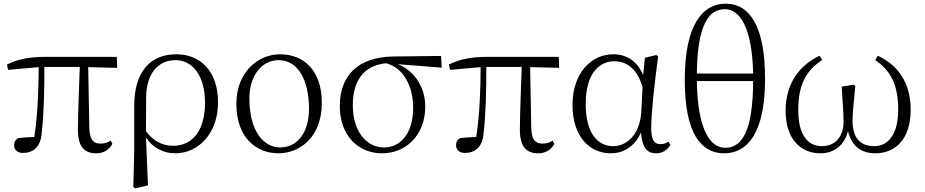

<svg xmlns="http://www.w3.org/2000/svg" viewBox="-20 -822 5044 1047"><path d="M505 14C545 14 575 -5 593 -37L584 -55C568 -45 553 -39 528 -39C490 -39 469 -58 467 -125L461 -456L619 -452L617 -512H232C139 -512 76 -499 18 -470L24 -441L191 -456C190 -335 187 -208 167 -75C132 -74 104 -72 79 -69C64 -60 57 -49 57 -30C57 -6 74 12 105 12C161 12 201 -21 207 -93C220 -208 222 -335 222 -457H415C411 -329 405 -204 405 -113C405 -20 442 14 505 14Z M707 198 718 205 787 189 776 -72C813 -16 871 14 936 14C1061 14 1169 -94 1169 -263C1169 -434 1073 -526 941 -526C801 -526 712 -432 712 -246V0ZM776 -107 777 -292C778 -418 840 -494 937 -494C1028 -494 1098 -412 1098 -262C1098 -114 1033 -27 924 -27C861 -27 812 -57 776 -107Z M1499 14C1613 14 1735 -73 1735 -261C1735 -435 1639 -526 1507 -526C1393 -526 1269 -435 1269 -256C1269 -68 1380 14 1499 14ZM1507 -18C1421 -18 1340 -102 1340 -285C1340 -408 1406 -494 1500 -494C1603 -494 1665 -389 1665 -227C1665 -109 1609 -18 1507 -18Z M2064 14C2189 14 2299 -80 2299 -242C2299 -346 2240 -436 2150 -472L2389 -453L2385 -517L2129 -514C1928 -512 1833 -407 1833 -243C1833 -84 1932 14 2064 14ZM2085 -477C2182 -453 2233 -349 2233 -234C2233 -95 2165 -18 2074 -18C1979 -18 1904 -104 1904 -249C1904 -380 1962 -465 2085 -477Z M2915 14C2955 14 2985 -5 3003 -37L2994 -55C2978 -45 2963 -39 2938 -39C2900 -39 2879 -58 2877 -125L2871 -456L3029 -452L3027 -512H2642C2549 -512 2486 -499 2428 -470L2434 -441L2601 -456C2600 -335 2597 -208 2577 -75C2542 -74 2514 -72 2489 -69C2474 -60 2467 -49 2467 -30C2467 -6 2484 12 2515 12C2571 12 2611 -21 2617 -93C2630 -208 2632 -335 2632 -457H2825C2821 -329 2815 -204 2815 -113C2815 -20 2852 14 2915 14Z M3311 14C3374 14 3439 -18 3475 -99C3483 -15 3509 14 3558 14C3593 14 3620 -5 3636 -32L3625 -49C3611 -41 3600 -36 3582 -36C3549 -36 3531 -56 3531 -125C3531 -199 3550 -379 3569 -514L3559 -522L3497 -507L3487 -413C3453 -492 3395 -526 3323 -526C3213 -526 3102 -434 3102 -249C3102 -82 3191 14 3311 14ZM3484 -346 3477 -210C3468 -80 3391 -25 3325 -25C3231 -25 3174 -106 3174 -255C3174 -422 3248 -488 3330 -488C3392 -488 3454 -452 3484 -346Z M3929 14C4053 14 4152 -92 4152 -392C4152 -685 4065 -802 3937 -802C3813 -802 3714 -689 3714 -387C3714 -95 3802 14 3929 14ZM3935 -16C3850 -16 3784 -120 3780 -380H4087C4086 -98 4022 -16 3935 -16ZM3780 -421C3783 -690 3846 -772 3933 -772C4017 -772 4082 -665 4087 -421Z M4454 14C4529 14 4585 -30 4604 -107C4625 -25 4675 14 4753 14C4857 14 4946 -56 4946 -224C4946 -370 4877 -467 4767 -518L4753 -494C4838 -436 4878 -359 4878 -224C4878 -81 4817 -25 4748 -25C4668 -25 4629 -73 4629 -165C4629 -217 4638 -278 4644 -354L4635 -360L4570 -350C4574 -267 4580 -218 4580 -159C4580 -70 4529 -25 4462 -25C4387 -25 4333 -83 4333 -222C4333 -361 4376 -438 4464 -495L4449 -518C4340 -466 4264 -367 4264 -219C4264 -61 4348 14 4454 14Z"/></svg>

Font: Noto Serif JP Light
Style: Regular
Weight: 300
Designer: Ryoko NISHIZUKA 西塚涼子 (kana & ideographs); Frank Grießhammer (Latin, Greek & Cyrillic); Wenlong ZHANG 张文龙 (bopomofo); San
Foundry: Adobe
Version: Version 2.001;hotconv 1.1.0;makeotfexe 2.6.0